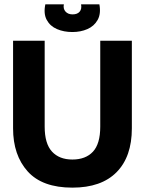

<svg xmlns="http://www.w3.org/2000/svg" viewBox="-20 -847 665 881"><path d="M312 14Q174 14 107 -60.5Q40 -135 40 -258V-660H185V-266Q185 -188 218.5 -151.5Q252 -115 312 -115Q373 -115 406.5 -151Q440 -187 440 -266V-660H585V-258Q585 -128 515 -57Q445 14 312 14ZM188 -827H273Q269 -807 280.5 -794Q292 -781 313 -781Q335 -781 345.5 -793.5Q356 -806 352 -827H436Q444 -784 428 -755.5Q412 -727 381 -713.5Q350 -700 312 -700Q273 -700 241.5 -713.5Q210 -727 194.5 -755.5Q179 -784 188 -827Z"/></svg>

Font: Bricolage Grotesque 48pt Bricolage Grotesque 48pt Regular
Style: Bold
Weight: 700
Designer: Mathieu Triay
Foundry: Atelier Triay
Version: Version 1.000; ttfautohint (v1.8.4.7-5d5b);gftools[0.9.32]